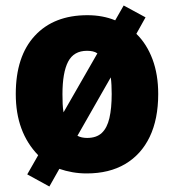

<svg xmlns="http://www.w3.org/2000/svg" viewBox="-20 -618 631 695"><path d="M552.7 -277.8Q552.7 -187 522 -122.8Q491.2 -58.6 433.3 -24.4Q375.5 9.8 293.9 9.8Q267.1 9.8 242.2 5.4Q217.3 1 194.8 -6.8L158.7 57.1L78.6 13.2L118.2 -56.2Q77.6 -98.1 57.4 -153.1Q37.1 -208 37.1 -277.8Q37.1 -414.1 106 -488.5Q174.8 -563 296.4 -563Q324.2 -563 349.4 -558.3Q374.5 -553.7 397 -544.4L427.7 -598.1L506.8 -555.2L473.6 -495.6Q511.2 -459 532 -403.6Q552.7 -348.1 552.7 -277.8ZM206.1 -276.9Q206.1 -258.3 206.8 -241.9Q207.5 -225.6 210 -211.4L332.5 -424.8Q324.7 -430.2 315.4 -432.1Q306.2 -434.1 294.9 -434.1Q247.1 -434.1 226.6 -394.8Q206.1 -355.5 206.1 -276.9ZM384.3 -277.8Q384.3 -294.4 383.5 -309.8Q382.8 -325.2 380.9 -337.9L260.3 -126.5Q267.6 -122.6 276.6 -120.6Q285.6 -118.7 295.4 -118.7Q329.1 -118.7 348.4 -136.7Q367.7 -154.8 376 -190.4Q384.3 -226.1 384.3 -277.8Z"/></svg>

Font: Open Sans SemiCondensed ExtraBold
Style: Regular
Weight: 800
Width: 4
Designer: Monotype Design Team
Foundry: Monotype Imaging Inc.
Version: Version 3.000